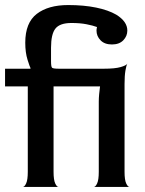

<svg xmlns="http://www.w3.org/2000/svg" viewBox="-20 -740 573 760"><path d="M70 0Q77 0 83.5 -14Q90 -28 90 -60V-398H0V-468H100L101 -470Q98 -475 89 -503.5Q80 -532 80 -571Q80 -650 125.5 -685Q171 -720 250 -720Q312 -720 360.5 -710Q409 -700 440 -682Q484 -655 484 -619Q484 -597 468 -580.5Q452 -564 423 -564Q394 -564 378 -580.5Q362 -597 362 -619Q362 -625 364 -633Q348 -639 322.5 -644Q297 -649 263 -649Q217 -649 199.5 -627Q182 -605 182 -551V-498Q182 -476 186 -472Q190 -468 213 -468H391Q435 -468 457.5 -474.5Q480 -481 484 -488Q480 -481 476.5 -460.5Q473 -440 473 -407V-60Q473 -28 479.5 -14Q486 0 493 0H351Q358 0 364.5 -14Q371 -28 371 -60V-338Q371 -352 372.5 -367.5Q374 -383 376 -398H192V-60Q192 -28 198.5 -14Q205 0 212 0Z"/></svg>

Font: Red Rose
Style: Regular
Weight: 400
Designer: Jaikishan Patel
Version: Version 2.000; ttfautohint (v1.8.3)